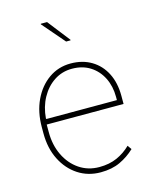

<svg xmlns="http://www.w3.org/2000/svg" viewBox="-115 -842 760 932"><g transform="rotate(-15 264.5 -376.0)"><path d="M275.4 10.3Q211.9 10.3 162.1 -22.2Q112.3 -54.7 83.5 -112.1Q54.7 -169.4 54.7 -244.1V-275.4Q54.7 -351.1 82.5 -410.4Q110.4 -469.7 158.9 -503.9Q207.5 -538.1 269 -538.1Q328.6 -538.1 373.3 -511.5Q418 -484.9 442.6 -436.5Q467.3 -388.2 467.3 -322.3V-281.7H81.1V-244.1Q81.1 -178.7 106 -127.2Q130.9 -75.7 174.8 -45.9Q218.8 -16.1 275.4 -16.1Q325.7 -16.1 364.5 -33.4Q403.3 -50.8 433.6 -80.6L447.8 -60.1Q415 -28.8 373.5 -9.3Q332 10.3 275.4 10.3ZM86.4 -308.1H440.9V-324.2Q440.9 -377.9 419.7 -420.4Q398.4 -462.9 359.9 -487.3Q321.3 -511.7 269 -511.7Q219.2 -511.7 179.2 -485.4Q139.2 -459 114.3 -413.6Q89.4 -368.2 85 -311ZM299.3 -648.9 298.3 -646.5H276.4L179.2 -759.3L180.2 -761.7H211.4Z"/></g></svg>

Font: Roboto Slab Thin
Style: Regular
Weight: 100
Designer: Google
Version: Version 2.000; ttfautohint (v1.8.1.43-b0c9)